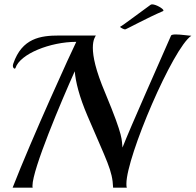

<svg xmlns="http://www.w3.org/2000/svg" viewBox="-20 -861 898 881"><path d="M858 -697C847 -697 810 -703 786 -703C775 -703 766 -701 765 -698C710 -572 581 -283 542 -184C537 -221 550 -225 463 -434C418 -540 406 -602 406 -642C406 -679 417 -693 420 -698H298C282 -698 266 -698 251 -698C166 -698 81 -686 41 -569C40 -565 39 -562 39 -559C39 -551 44 -546 47 -546C49 -546 50 -547 51 -549C72 -614 211 -669 330 -669C311 -632 125 -224 38 0H130C129 -2 129 -5 129 -9C129 -84 261 -396 323 -534C327 -486 343 -419 382 -328C471 -119 496 -80 499 0H562C560 -5 560 -11 560 -18C560 -142 774 -642 858 -697ZM728 -810C730 -811 730 -812 730 -813C730 -821 696 -841 678 -841C675 -841 673 -840 671 -839C622 -804 545 -745 531 -738C531 -735 548 -726 554 -726C559 -726 657 -780 728 -810Z"/></svg>

Font: Playball
Style: Regular
Weight: 400
Designer: Robert E. Leuschke
Foundry: Robert E. Leuschke
Version: Version 1.001